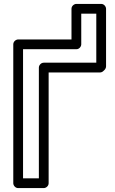

<svg xmlns="http://www.w3.org/2000/svg" viewBox="-20 -938 588 983"><path d="M473 -617H204C189 -617 179 -603 179 -592V-25H98V-686H371C386 -686 396 -700 396 -711V-868H473ZM512 -577C517 -581 523 -589 523 -598V-893C523 -904 513 -918 498 -918H371C360 -918 346 -908 346 -893V-736H73C62 -736 48 -726 48 -711V0C48 11 58 25 73 25H204C215 25 229 15 229 0V-567H491C496 -567 504 -568 512 -577Z"/></svg>

Font: Asimov
Style: NarOu
Weight: 500
Designer: Google
Version: Version 2.000980; 2014